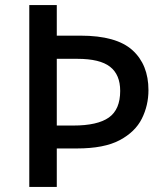

<svg xmlns="http://www.w3.org/2000/svg" viewBox="-20 -734 652 754"><path d="M563 -380Q563 -320 537 -268Q511 -216 450 -183.5Q389 -151 282 -151H203V0H95V-714H203V-594H296Q437 -594 500 -537Q563 -480 563 -380ZM268 -241Q363 -241 407.5 -272.5Q452 -304 452 -377Q452 -441 412 -472Q372 -503 284 -503H203V-241Z"/></svg>

Font: Noto Sans Gurmukhi Medium
Style: Regular
Weight: 500
Designer: Jelle Bosma - Monotype Design Team
Foundry: Monotype Imaging Inc.
Version: Version 2.004; ttfautohint (v1.8.4.7-5d5b)